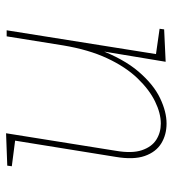

<svg xmlns="http://www.w3.org/2000/svg" viewBox="12 -580 570 634"><g transform="rotate(90 297.0 -263.0)"><path d="M420 2 478 -361Q487 -414 476 -446.5Q465 -479 441.5 -494Q418 -509 388 -509Q354 -509 315 -490Q276 -471 238.5 -432Q201 -393 172.5 -332Q144 -271 130 -187L100 0H80L160 -502L166 -492L75 -505L77 -520L184 -525L147 -302L142 -301Q174 -386 216.5 -435.5Q259 -485 304 -506.5Q349 -528 388 -528Q425 -528 453.5 -510.5Q482 -493 495 -456Q508 -419 498 -360L443 -19L436 -29L529 -17L527 -2Z"/></g></svg>

Font: Bitter Thin Thin
Style: Italic
Weight: 250
Italic angle: -9°
Version: Version 2.002